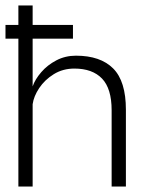

<svg xmlns="http://www.w3.org/2000/svg" viewBox="-20 -680 526 700"><path d="M47 0V-660H99V-365Q108 -391 130.5 -417Q153 -443 185.5 -460Q218 -477 257 -477Q346 -477 392.5 -430.5Q439 -384 439 -280V0H387V-278Q387 -357 352 -393.5Q317 -430 251 -430Q209 -430 176 -409.5Q143 -389 123 -359Q103 -329 99 -300V0ZM0 -589H246V-539H0Z"/></svg>

Font: Lil Grotesk Light
Style: Regular
Weight: 300
Designer: Bastien Sozeau
Foundry: NBR — Bastien Sozeau
Version: Version 3.003; ttfautohint (v1.8.4.7-5d5b);gftools[0.9.33]